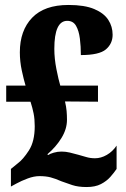

<svg xmlns="http://www.w3.org/2000/svg" viewBox="-20 -744 506 774"><path d="M329 10Q295 10 271 2Q247 -6 228 -13Q203 -24 184 -29Q165 -34 139 -34Q117 -34 91.5 -24.5Q66 -15 46 -4L24 8V-63L51 -85Q73 -101 96.5 -137.5Q120 -174 120 -235Q120 -264 115.5 -286.5Q111 -309 103 -334H5V-399H83Q76 -422 68 -459Q60 -496 60 -533Q60 -621 109.5 -672.5Q159 -724 256 -724Q321 -724 360 -707.5Q399 -691 416.5 -664Q434 -637 434 -604Q434 -568 407 -545Q380 -522 306 -522Q306 -557 302 -588.5Q298 -620 286.5 -640Q275 -660 251 -660Q199 -660 199 -547Q199 -508 207.5 -465Q216 -422 223 -399H375V-334L242 -335Q247 -314 248.5 -296.5Q250 -279 250 -261Q250 -224 228 -188Q206 -152 171 -122L174 -119Q181 -124 196.5 -128.5Q212 -133 228 -133Q245 -133 261.5 -129Q278 -125 296 -120Q311 -116 327.5 -111Q344 -106 363 -106Q387 -106 410.5 -119.5Q434 -133 450 -157V-63Q440 -48 425 -31Q410 -14 387 -2Q364 10 329 10Z"/></svg>

Font: Noto Serif Tamil ExtraCondensed Black
Style: Italic
Weight: 900
Width: 2
Italic angle: -12°
Designer: Indian Type Foundry, Tom Grace, and the Monotype Design Team
Foundry: Monotype Imaging Inc.
Version: Version 2.003; ttfautohint (v1.8.4.7-5d5b)